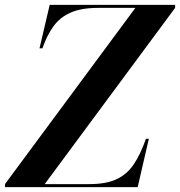

<svg xmlns="http://www.w3.org/2000/svg" viewBox="-72 -770 740 790"><path d="M-51.5 0V-12.5L485 -737.5H330.5Q262.5 -737.5 218.8 -718.2Q175 -699 148 -661.8Q121 -624.5 102.5 -571H90.5L132.5 -750H648.5V-737.5L112 -12.5H296.5Q365 -12.5 408 -32.8Q451 -53 478.8 -94.5Q506.5 -136 528.5 -199H540.5L494.5 0Z"/></svg>

Font: Bodoni Moda 18pt SemiBold
Style: Italic
Weight: 600
Italic angle: -13°
Designer: Owen Earl
Foundry: indestructible type
Version: Version 2.005